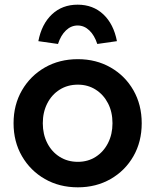

<svg xmlns="http://www.w3.org/2000/svg" viewBox="-20 -791 664 821"><path d="M313 10Q234 10 172 -25.5Q110 -61 74 -123Q38 -185 38 -264Q38 -343 74 -405Q110 -467 172 -502.5Q234 -538 313 -538Q391 -538 453 -502.5Q515 -467 550.5 -405Q586 -343 586 -264Q586 -185 550.5 -123Q515 -61 453 -25.5Q391 10 313 10ZM313 -99Q356 -99 389.5 -120.5Q423 -142 442 -179.5Q461 -217 461 -264Q461 -312 442 -349Q423 -386 389.5 -407.5Q356 -429 313 -429Q269 -429 235 -407.5Q201 -386 182 -348.5Q163 -311 163 -264Q163 -217 182 -179.5Q201 -142 235 -120.5Q269 -99 313 -99ZM228 -603 144 -615Q158 -688 202 -729.5Q246 -771 312 -771Q378 -771 422 -729.5Q466 -688 480 -615L396 -603Q384 -640 362 -661Q340 -682 312 -682Q284 -682 262 -661Q240 -640 228 -603Z"/></svg>

Font: Lexend Deca Medium
Style: Regular
Weight: 500
Designer: Bonnie Shaver-Troup, Thomas Jockin
Foundry: Lexend
Version: Version 1.008; ttfautohint (v1.8.4.7-5d5b)